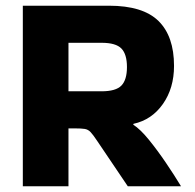

<svg xmlns="http://www.w3.org/2000/svg" viewBox="-20 -662 685 673"><path d="M220 -9H60V-642H362Q481 -642 535.5 -588.5Q590 -535 590 -431Q590 -353 551 -297.5Q512 -242 448 -228L447 -225Q472 -209 502 -172Q532 -135 561.5 -91.5Q591 -48 614 -10V-9H428L320 -169Q306 -190 297.5 -199Q289 -208 277.5 -210Q266 -212 241 -212H220ZM336 -512H220V-342H336Q386 -342 405.5 -362Q425 -382 425 -427Q425 -472 405.5 -492Q386 -512 336 -512Z"/></svg>

Font: Bakbak One
Style: Regular
Weight: 400
Designer: Saumya Kishore and Sanchit Sawaria
Foundry: A Good Feeling
Version: Version 1.003; ttfautohint (v1.8.3)